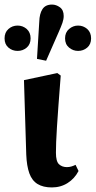

<svg xmlns="http://www.w3.org/2000/svg" viewBox="-37 -806 419 841"><path d="M190 15Q152 15 127.5 0Q103 -15 91.5 -47Q80 -79 78 -129L68 -455L214 -486L229 -475Q223 -399 219 -344Q215 -289 212.5 -250Q210 -211 209 -184Q208 -157 208 -137Q208 -99 221.5 -86.5Q235 -74 256 -74Q267 -74 276.5 -77Q286 -80 294 -84L307 -57Q290 -24 259.5 -4.5Q229 15 190 15ZM40 -583Q17 -583 0 -597.5Q-17 -612 -17 -638Q-17 -664 0 -679Q17 -694 40 -694Q63 -694 80 -679Q97 -664 97 -638Q97 -612 80 -597.5Q63 -583 40 -583ZM165 -540 125 -548 135 -711Q136 -746 149 -766Q162 -786 191 -786Q209 -786 225.5 -774Q242 -762 242 -736Q242 -722 236.5 -706Q231 -690 219 -663ZM305 -583Q283 -583 265.5 -597.5Q248 -612 248 -638Q248 -664 265.5 -679Q283 -694 305 -694Q328 -694 345 -679Q362 -664 362 -638Q362 -612 345 -597.5Q328 -583 305 -583Z"/></svg>

Font: Source Serif 4 36pt
Style: Bold
Weight: 700
Designer: Frank Grießhammer
Foundry: Adobe Systems Incorporated
Version: Version 4.004;hotconv 1.0.116;makeotfexe 2.5.65601